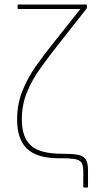

<svg xmlns="http://www.w3.org/2000/svg" viewBox="-20 -703 451 853"><path d="M354 130Q350 130 350 127V59Q350 31 341.5 19Q333 7 311.5 3.5Q290 0 252 0H239Q145 0 100.5 -42Q56 -84 56 -172Q56 -239 79 -297.5Q102 -356 139 -408.5Q176 -461 218 -513L337 -663H62Q58 -663 58 -667V-680Q58 -683 62 -683H363Q366 -683 366 -680V-670Q366 -667 365 -665L238 -504Q198 -453 161 -402Q124 -351 100.5 -295Q77 -239 77 -172Q77 -92 118 -56Q159 -20 253 -20Q297 -20 322.5 -16Q348 -12 359.5 3.5Q371 19 371 53V127Q371 130 368 130Z"/></svg>

Font: Sofia Sans Semi Condensed Thin
Style: Regular
Weight: 250
Version: Version 4.100